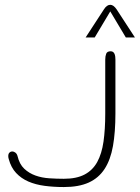

<svg xmlns="http://www.w3.org/2000/svg" viewBox="-20 -753 570 783"><path d="M450.7 -290Q450.7 -213.9 440.7 -157.5Q430.7 -101.1 406.5 -64Q382.3 -26.9 341.8 -8.5Q301.3 9.8 240.2 9.8Q198.7 9.8 161.9 4.9Q125 0 95.7 -12.7Q66.4 -25.4 45.7 -47.6Q24.9 -69.8 15.6 -104.5Q13.7 -110.4 13.7 -116.2Q13.7 -126 18.6 -130.6Q23.4 -135.3 30.3 -135.3Q36.6 -135.3 42.7 -130.6Q48.8 -126 51.3 -117.2Q59.1 -83.5 78.9 -64.9Q98.6 -46.4 124.8 -37.1Q150.9 -27.8 181.2 -25.9Q211.4 -23.9 240.2 -23.9Q292 -23.9 325 -41.3Q357.9 -58.6 376.5 -92.3Q395 -126 402.1 -175.5Q409.2 -225.1 409.2 -290V-509.8Q409.2 -523.9 413.1 -533.9Q417 -543.9 431.2 -543.9Q437.5 -543.9 441.4 -540.8Q445.3 -537.6 447.3 -532.7Q449.2 -527.8 450 -521.7Q450.7 -515.6 450.7 -509.8ZM366.2 -600.1H329.1L403.8 -714.8Q415.5 -733.4 429.7 -733.4Q442.9 -733.4 455.6 -714.8L530.3 -600.1H493.2L429.7 -706.5Z"/></svg>

Font: Gruppo
Style: Regular
Weight: 400
Foundry: Vernon Adams
Version: Version 1.000